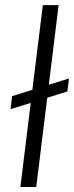

<svg xmlns="http://www.w3.org/2000/svg" viewBox="-20 -748 296 768"><path d="M22.5 -311.5 103 -336.4 61.5 0H125L168.9 -356.9L249.5 -382.3L255.9 -434.1L175.3 -409.2L214.4 -727.5H151.4L109.4 -388.7L28.3 -363.3Z"/></svg>

Font: Guggenheim Sans Display Light
Style: Italic
Weight: 300
Italic angle: -7°
Designer: Modified by Tom Baber under direction of Pentagram Design 2023
Foundry: rsms
Version: Version 1.001;Glyphs 3.1.2 (3151)